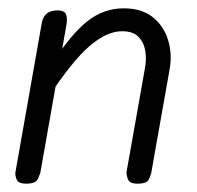

<svg xmlns="http://www.w3.org/2000/svg" viewBox="-20 -441 474 461"><path d="M43 0Q24 0 20 -10Q16 -20 17 -27L80 -384Q82 -395 86.5 -402Q91 -409 99 -412.5Q107 -416 119 -416Q134 -416 138 -407.5Q142 -399 140 -384L77 -27Q76 -23 71 -11.5Q66 0 43 0ZM310 0Q291 0 287 -11Q283 -22 284 -29L328 -277Q332 -297 329 -317.5Q326 -338 313 -352Q300 -366 273 -366Q236 -366 194 -329.5Q152 -293 96 -207L108 -292Q149 -357 188.5 -389Q228 -421 277 -421Q320 -421 346.5 -400Q373 -379 383.5 -345Q394 -311 387 -273L343 -25Q342 -21 337.5 -10.5Q333 0 310 0Z"/></svg>

Font: Edu VIC WA NT Beginner
Style: Regular
Weight: 400
Designer: Tina and Corey Anderson
Foundry: Google for Education
Version: Version 1.003